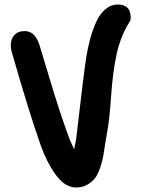

<svg xmlns="http://www.w3.org/2000/svg" viewBox="-20 -723 628 852"><path d="M309 -61 318 -106Q323 -147 331.5 -221Q340 -295 347.5 -356Q355 -417 363 -471Q370 -512 379.5 -548Q389 -584 405 -621.5Q421 -659 446.5 -681Q472 -703 503 -703Q560 -703 560 -645Q560 -632 556 -628Q514 -561 497 -480.5Q480 -400 473 -296Q466 -192 456 -140Q453 -126 447.5 -89.5Q442 -53 438.5 -32Q435 -11 425 19.5Q415 50 402.5 66.5Q390 83 368.5 96Q347 109 318 109Q268 109 227 52Q186 -5 160 -80Q109 -224 34 -486Q28 -502 28 -524Q28 -548 43 -566.5Q58 -585 90 -585Q135 -585 155 -524Q164 -495 194 -394.5Q224 -294 245.5 -229Q267 -164 290 -102Z"/></svg>

Font: Because We Learn
Style: Regular
Weight: 400
Designer: Liz Wetzel, Aaron Williamson, Russ McMullin
Foundry: Red Hat
Version: Version 1.000